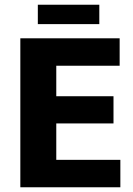

<svg xmlns="http://www.w3.org/2000/svg" viewBox="-20 -792 563 812"><path d="M66 -630H486V-514H218V-385H460V-270H218V-116H489V0H66ZM400 -772V-690H140V-772Z"/></svg>

Font: Mukta Vaani ExtraBold
Style: Regular
Weight: 800
Designer: Noopur Datye, Girish Dalvi, Yashodeep Gholap, Pallavi Karambelkar
Foundry: Ek Type
Version: Version 2.538;PS 1.000;hotconv 16.6.51;makeotf.lib2.5.65220;